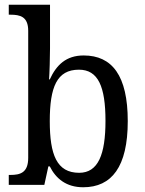

<svg xmlns="http://www.w3.org/2000/svg" viewBox="-20 -780 610 810"><path d="M331 10C451 10 519 -76 519 -269C519 -461 453 -546 333 -546C259 -546 218 -506 190 -445H187C189 -470 191 -540 191 -576V-760H17V-718H24C65 -718 99 -710 99 -650V-114C99 -51 65 -42 24 -42H17V0H167L184 -78H190C216 -26 260 10 331 10ZM314 -51C219 -51 190 -128 190 -269C190 -413 220 -486 313 -486C394 -486 425 -415 425 -270C425 -128 394 -51 314 -51Z"/></svg>

Font: Noto Serif Bengali SemiCondensed
Style: Regular
Weight: 400
Width: 4
Designer: Juan Bruce, Universal Thirst, Indian Type Foundry and the Monotype Design Team.
Foundry: Monotype Imaging Inc.
Version: Version 2.003